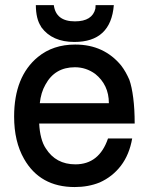

<svg xmlns="http://www.w3.org/2000/svg" viewBox="-20 -714 596 756"><path d="M191.9 -693.8Q200.2 -629.9 274.9 -629.9Q309.6 -629.9 329.6 -642.6Q349.6 -655.3 355.5 -679.7Q355.5 -682.1 356 -686.8Q356.4 -691.4 356.4 -693.8H428.2Q416.5 -548.8 272.9 -548.8Q185.5 -548.8 143.1 -606.4L140.6 -610.8L141.1 -610.4Q121.6 -639.2 121.1 -693.8ZM134.3 -227.5Q135.7 -197.3 142.3 -171.9Q148.9 -146.5 160.2 -129.9Q199.7 -66.9 276.9 -66.9Q370.6 -66.9 405.3 -168.9H500.5Q489.3 -105 456.1 -61.5Q422.9 -18.1 372.6 4.4Q328.1 22.5 273.9 22.5Q137.7 22.5 74.7 -88.4Q35.6 -156.7 35.6 -254.9Q35.6 -412.6 129.4 -489.7Q189 -538.6 275.9 -538.6Q333.5 -538.6 378.7 -517.6Q423.8 -496.6 457 -456.1Q466.8 -443.4 474.9 -429Q482.9 -414.6 489.3 -399.9Q499 -372.6 504.6 -328.6Q510.3 -284.7 510.3 -227.5ZM408.2 -300.8Q408.2 -302.2 408.4 -304Q408.7 -305.7 408.7 -306.6V-307.6H415ZM408.7 -307.6Q408.7 -344.2 395 -373Q381.3 -401.9 355 -422.9Q318.8 -449.2 274.9 -449.2Q195.8 -449.2 158.7 -380.4Q141.1 -349.6 136.7 -307.6Z"/></svg>

Font: SolaimanLipi
Style: Bold
Weight: 700
Designer: Solaiman Karim
Foundry: Al Mamun Sumon
Version: Version 2.000